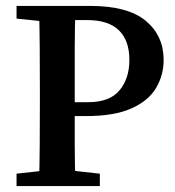

<svg xmlns="http://www.w3.org/2000/svg" viewBox="-20 -630 592 650"><path d="M36 0V-42L162 -56H192L318 -42V0ZM112 0Q114 -69 114.5 -140.5Q115 -212 115 -285V-325Q115 -396 114.5 -467.5Q114 -539 112 -610H236Q233 -540 233 -468.5Q233 -397 233 -325V-269Q233 -205 233 -138Q233 -71 236 0ZM174 -237V-284H278Q351 -284 384.5 -324Q418 -364 418 -427Q418 -493 382.5 -527.5Q347 -562 275 -562H174V-610H284Q413 -610 473.5 -559.5Q534 -509 534 -427Q534 -376 508.5 -332.5Q483 -289 425 -263Q367 -237 271 -237ZM36 -567V-610H174V-554H162Z"/></svg>

Font: Lisu Bosa
Style: Bold
Weight: 700
Designer: David Morse, Annie Olsen, Victor Gaultney, Frank Grießhammer (Latin)
Foundry: SIL International
Version: Version 2.000